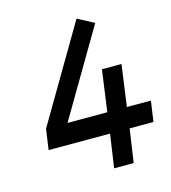

<svg xmlns="http://www.w3.org/2000/svg" viewBox="-106 -787 775 872"><g transform="rotate(-15 282.0 -350.5)"><path d="M334 -701 71 -254 57 -157H346L323 0H415L438 -157H550L564 -254H451L478 -449H386L359 -254H172L411 -660Z"/></g></svg>

Font: Unageo
Style: Medium-Italic
Weight: 500
Designer: Richard Sepsi
Foundry: Richard Sepsi
Version: Version 2.000